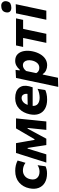

<svg xmlns="http://www.w3.org/2000/svg" viewBox="1070 -1852 979 3160"><g transform="rotate(-90 1560.0 -272.5)"><path d="M285 11.5Q194.5 11.5 133.2 -24.8Q72 -61 47 -126.5Q22 -192 40.5 -280Q62 -384 136 -448Q210 -512 327 -512Q422.5 -512 497.5 -472.5L460 -343.5Q424 -369 392.2 -377.2Q360.5 -385.5 333 -385.5Q282.5 -385.5 243 -354.8Q203.5 -324 190.5 -266Q174.5 -193 210.2 -152.5Q246 -112 313.5 -112Q370.5 -112 421 -144L402 -13Q381.5 -2.5 351.2 4.5Q321 11.5 285 11.5Z M463.5 0Q481 -54.5 497.8 -107.2Q514.5 -160 531 -213.5L552.5 -280Q569.5 -334.5 587.2 -389.8Q605 -445 622 -499H783.5Q790.5 -460 797.2 -421.5Q804 -383 811 -344L837.5 -194.5H848.5L935.5 -343Q958.5 -383 981.5 -422Q1004.5 -461 1026.5 -499H1191Q1185.5 -446 1180 -389.5Q1174.5 -333 1169 -279.5L1162 -209.5Q1156.5 -159 1151 -105.8Q1145.5 -52.5 1140.5 0H1002Q1007 -47 1012 -95.5Q1017 -144 1021.5 -189.5L1034 -308.5H1023.5L954.5 -181Q930 -136 905.8 -91Q881.5 -46 856.5 0H752Q745 -45 738 -91Q731 -137 724.5 -181L704.5 -308.5H694L658 -191.5Q643 -143 628.2 -95.2Q613.5 -47.5 599 0Z M1500.5 13Q1410.5 13 1350 -21.8Q1289.5 -56.5 1265 -120.5Q1240.5 -184.5 1258.5 -272.5Q1281 -381 1350.2 -446.8Q1419.5 -512.5 1524.5 -512.5Q1642 -512.5 1693.5 -449.8Q1745 -387 1720 -284Q1712 -251 1702.5 -225H1396.5Q1394 -167 1431.2 -138.5Q1468.5 -110 1533 -110Q1565 -110 1605.2 -118.5Q1645.5 -127 1678 -145L1658 -18Q1638 -6.5 1595.8 3.2Q1553.5 13 1500.5 13ZM1527.5 -407Q1493.5 -407 1462.5 -383Q1431.5 -359 1413.5 -307L1594 -310.5Q1599.5 -350 1582 -378.5Q1564.5 -407 1527.5 -407Z M1709.5 196.5Q1720.5 143 1731.8 90.5Q1743 38 1756.5 -24L1807.5 -266Q1818.5 -319.5 1831 -378Q1843.5 -436.5 1857 -499L1989.5 -506.5L1980.5 -437.5H1993Q2021.5 -472 2058.5 -492.2Q2095.5 -512.5 2138 -512.5Q2207.5 -512.5 2247.5 -472.8Q2287.5 -433 2299 -368Q2310.5 -303 2295 -227.5Q2280 -156.5 2248.5 -102.2Q2217 -48 2170.8 -17.2Q2124.5 13.5 2065.5 13.5Q2020.5 13.5 1981.2 -5Q1942 -23.5 1921.5 -58.5H1912.5L1903.5 -16Q1891.5 40 1881.2 89.2Q1871 138.5 1859.5 192ZM2022.5 -115.5Q2072.5 -115.5 2102.8 -150.8Q2133 -186 2144 -239Q2152 -277 2146.2 -310.5Q2140.5 -344 2120 -364.8Q2099.5 -385.5 2064 -385.5Q2037.5 -385.5 2014.2 -371.2Q1991 -357 1971 -332L1936 -166Q1963 -115.5 2022.5 -115.5Z M2434 0Q2445.5 -54.5 2456 -104.2Q2466.5 -154 2480 -216.5L2490.5 -266Q2498 -300.5 2504 -328.8Q2510 -357 2515 -382H2367L2392 -499H2837.5L2812.5 -382H2664.5Q2659 -357 2653 -328.8Q2647 -300.5 2639.5 -266L2629 -216.5Q2616 -154 2605.2 -104.2Q2594.5 -54.5 2583 0Z M2814.5 0Q2826 -53.5 2836.5 -103.8Q2847 -154 2860.5 -216L2871 -266Q2886.5 -341 2897.8 -393.2Q2909 -445.5 2920 -499L3070.5 -503.5Q3059 -448.5 3047.8 -395.2Q3036.5 -342 3020 -266L3009.5 -216Q2996.5 -154 2985.8 -103.5Q2975 -53 2964 0ZM3010.5 -576Q2969 -576 2948.5 -599.8Q2928 -623.5 2937 -667.5Q2945.5 -707.5 2974.2 -725Q3003 -742.5 3044.5 -742.5Q3086 -742.5 3106 -715.2Q3126 -688 3118 -650Q3109 -606 3080.8 -591Q3052.5 -576 3010.5 -576Z"/></g></svg>

Font: Commissioner
Style: Bold Italic
Weight: 700
Italic angle: -12°
Designer: Kostas Bartsokas
Foundry: Kostas Bartsokas
Version: Version 1.000; ttfautohint (v1.8.3)